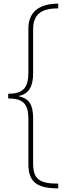

<svg xmlns="http://www.w3.org/2000/svg" viewBox="-20 -819 385 1055"><path d="M300 216V190C194 190 162 164 162 77V-168C162 -243 141 -277 84 -290V-292C142 -303 162 -349 162 -417V-657C162 -738 204 -773 300 -773V-799C192 -799 136 -750 136 -663V-421C136 -335 106 -304 25 -304V-278C106 -278 136 -249 136 -164V83C136 181 183 216 300 216Z"/></svg>

Font: Noto Sans Sinhala Condensed Thin
Style: Regular
Weight: 100
Width: 3
Designer: Jelle Bosma - Monotype Design Team
Foundry: Monotype Imaging Inc.
Version: Version 2.006